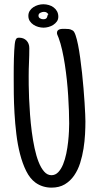

<svg xmlns="http://www.w3.org/2000/svg" viewBox="-20 -862 447 889"><path d="M375.5 -299.8Q375.5 -273.4 373.8 -240.7Q372.1 -208 366.7 -173.8Q361.3 -139.6 351.1 -107.2Q340.8 -74.7 323.2 -49.3Q305.7 -23.9 280 -8.5Q254.4 6.8 218.3 6.8Q198.2 6.8 179.2 1Q160.2 -4.9 144 -16.6Q118.7 -35.2 101.3 -70.1Q84 -105 72.8 -148.7Q61.5 -192.4 55.7 -241.5Q49.8 -290.5 47.1 -337.9Q44.4 -385.3 43.9 -427.2Q43.5 -469.2 43.5 -499Q43.5 -506.8 43.5 -521.5Q43.5 -536.1 43.7 -554Q43.9 -571.8 44.4 -590.8Q44.9 -609.9 45.9 -627.2Q46.9 -644.5 48.3 -657.7Q49.8 -670.9 52.2 -676.8Q54.7 -682.6 57.9 -685.1Q61 -687.5 67.9 -687.5Q89.8 -687.5 102.8 -674.1Q115.7 -660.6 115.7 -638.7Q115.7 -606.4 114.3 -574.2Q112.8 -542 112.8 -509.8Q112.8 -495.6 113 -468.3Q113.3 -440.9 114.7 -406Q116.2 -371.1 119.1 -331.1Q122.1 -291 127.2 -251.7Q132.3 -212.4 140.1 -176Q147.9 -139.6 158.9 -111.8Q169.9 -84 184.6 -67.4Q199.2 -50.8 218.3 -50.8Q236.3 -50.8 249.8 -64.9Q263.2 -79.1 272.2 -101.3Q281.2 -123.5 286.9 -150.9Q292.5 -178.2 295.4 -204.8Q298.3 -231.4 299.3 -254.2Q300.3 -276.9 300.3 -290Q300.3 -316.9 299.1 -349.9Q297.9 -382.8 295.7 -418.5Q293.5 -454.1 289.6 -491.2Q285.6 -528.3 280.3 -563.2Q274.9 -598.1 267.8 -629.9Q260.7 -661.6 251.5 -686.5Q250 -690.9 246.8 -697.8Q243.7 -704.6 243.7 -709Q243.7 -716.8 247.3 -720.7Q251 -724.6 256.3 -726.3Q261.7 -728 268.1 -728.3Q274.4 -728.5 279.8 -728.5Q291.5 -728.5 299.1 -727.5Q306.6 -726.6 316.9 -720.7Q323.7 -716.8 329.8 -699.2Q335.9 -681.6 341.3 -654.8Q346.7 -627.9 351.3 -594Q356 -560.1 359.9 -524.2Q363.8 -488.3 366.7 -452.6Q369.6 -417 371.6 -386.7Q373.5 -356.4 374.5 -333.5Q375.5 -310.5 375.5 -299.8ZM204.1 -796.4Q198.7 -802.2 194.8 -804.7Q190.9 -807.1 182.6 -807.1Q175.3 -807.1 166.7 -802.7Q158.2 -798.3 158.2 -789.6Q158.2 -781.2 165.3 -777.1Q172.4 -772.9 179.7 -772.9Q189 -772.9 192.6 -775.6Q196.3 -778.3 197.8 -782Q199.2 -785.6 200 -789.8Q200.7 -793.9 204.1 -796.4ZM250 -784.7Q250 -772 243.4 -762.7Q236.8 -753.4 226.6 -746.8Q216.3 -740.2 204.3 -737.1Q192.4 -733.9 181.6 -733.9Q169.9 -733.9 157.5 -737.3Q145 -740.7 134.8 -747.6Q124.5 -754.4 117.9 -764.6Q111.3 -774.9 111.3 -788.6Q111.3 -801.8 117.7 -811.8Q124 -821.8 134.3 -828.6Q144.5 -835.4 156.7 -838.9Q168.9 -842.3 180.7 -842.3Q193.8 -842.3 206.3 -838.6Q218.8 -835 228.5 -827.6Q238.3 -820.3 244.1 -809.6Q250 -798.8 250 -784.7Z"/></svg>

Font: Just Another Hand
Style: Regular
Weight: 400
Designer: Astigmatic (AOETI)
Foundry: Astigmatic (AOETI)
Version: Version 1.001